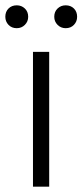

<svg xmlns="http://www.w3.org/2000/svg" viewBox="-44 -702 310 722"><path d="M80 0V-507H141V0ZM-24 -639Q-24 -658 -12 -670Q0 -682 19 -682Q37 -682 49.5 -670Q62 -658 62 -639Q62 -621 49.5 -608.5Q37 -596 19 -596Q0 -596 -12 -608.5Q-24 -621 -24 -639ZM160 -639Q160 -658 172.5 -670Q185 -682 203 -682Q222 -682 234 -670Q246 -658 246 -639Q246 -621 234 -608.5Q222 -596 203 -596Q185 -596 172.5 -608.5Q160 -621 160 -639Z"/></svg>

Font: Hind Variable Light
Style: Regular
Weight: 300
Designer: Manushi Parikh, Satya Rajpurohit
Foundry: Indian Type Foundry
Version: Version 3.000